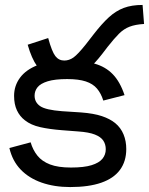

<svg xmlns="http://www.w3.org/2000/svg" viewBox="-20 -745 603 777"><path d="M234 -425Q205 -425 178.5 -436Q152 -447 130 -477.5Q108 -508 92 -564L175 -591Q190 -536 204 -518Q218 -500 240 -500Q260 -500 277.5 -512.5Q295 -525 327 -565L358 -605Q392 -649 420.5 -675Q449 -701 481 -713Q513 -725 557 -725L563 -648Q528 -646 504.5 -637Q481 -628 461.5 -608.5Q442 -589 416 -556L393 -526Q365 -490 340 -468Q315 -446 289.5 -435.5Q264 -425 234 -425ZM264 12Q200 12 148.5 -6Q97 -24 63.5 -59Q30 -94 18 -146L104 -169Q113 -138 131.5 -115Q150 -92 182.5 -79.5Q215 -67 267 -67Q320 -67 350.5 -76.5Q381 -86 394.5 -102.5Q408 -119 408 -141Q408 -161 398 -176Q388 -191 364 -200.5Q340 -210 297 -213L232 -218Q180 -222 142.5 -230.5Q105 -239 81 -258Q60 -274 48.5 -298.5Q37 -323 37 -357Q37 -398 61 -430.5Q85 -463 132.5 -481.5Q180 -500 252 -500Q318 -500 362.5 -487.5Q407 -475 436.5 -444.5Q466 -414 484 -360L398 -338Q389 -367 372.5 -386.5Q356 -406 327 -415.5Q298 -425 252 -425Q202 -425 173 -416Q144 -407 132 -392Q120 -377 120 -358Q120 -331 142.5 -315.5Q165 -300 231 -295L308 -290Q360 -286 392.5 -275Q425 -264 446 -247Q469 -228 480 -201Q491 -174 491 -142Q491 -92 465.5 -57.5Q440 -23 389.5 -5.5Q339 12 264 12Z"/></svg>

Font: hexltelugu05
Style: Book
Weight: 400
Designer: Jelle Bosma - Monotype Design Team
Foundry: Monotype Imaging Inc.
Version: Version 2.003